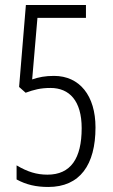

<svg xmlns="http://www.w3.org/2000/svg" viewBox="-20 -734 451 764"><path d="M172 10C298 10 360 -78 360 -227C360 -353 297 -432 195 -432C159 -432 135 -427 108 -418L129 -663H322V-714H83L56 -388L82 -365C115 -377 141 -384 181 -384C256 -384 305 -333 305 -224C305 -103 261 -39 169 -39C126 -39 90 -50 46 -76V-20C84 1 124 10 172 10Z"/></svg>

Font: Noto Sans Gurmukhi UI ExtraCondensed Light
Style: Regular
Weight: 300
Width: 2
Designer: Jelle Bosma - Monotype Design Team
Foundry: Monotype Imaging Inc.
Version: Version 2.004